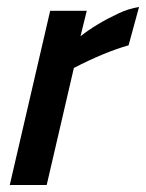

<svg xmlns="http://www.w3.org/2000/svg" viewBox="-20 -531 419 551"><path d="M114 0H8L124 -500H229L211 -427Q257 -463 319 -492Q348 -506 379 -511L349 -401Q279 -381 192 -336Z"/></svg>

Font: Storia Sans SemiBold
Style: Italic
Weight: 600
Italic angle: -13°
Designer: Campivisivi
Foundry: Accademia di Belle Arti di Urbino and students of MA course of Visual design
Version: Version 60.001;May 25, 2020;FontCreator 12.0.0.2522 64-bit